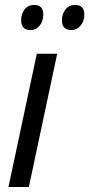

<svg xmlns="http://www.w3.org/2000/svg" viewBox="-20 -752 359 772"><path d="M14 0 128 -536H210L96 0ZM268 -631Q288 -631 303.5 -648.5Q319 -666 319 -694Q319 -732 282 -732Q257 -732 243 -713.5Q229 -695 229 -671Q229 -631 268 -631ZM103 -631Q124 -631 139 -648.5Q154 -666 154 -694Q154 -732 118 -732Q92 -732 78.5 -713.5Q65 -695 65 -671Q65 -631 103 -631Z"/></svg>

Font: Noto Sans UI SemiCondensed
Style: Italic
Weight: 400
Width: 4
Italic angle: -12°
Designer: Monotype Design Team
Foundry: Monotype Imaging Inc.
Version: Version 1.901